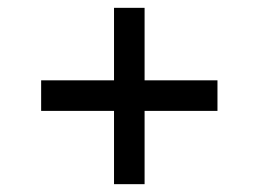

<svg xmlns="http://www.w3.org/2000/svg" viewBox="-20 -543 659 490"><path d="M271 -523V-338H85V-260H271V-73H349V-260H535V-338H349V-523Z"/></svg>

Font: Unageo
Style: Regular
Weight: 400
Designer: Richard Sepsi
Foundry: Richard Sepsi
Version: Version 2.000